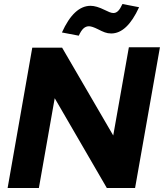

<svg xmlns="http://www.w3.org/2000/svg" viewBox="-20 -938 818 958"><path d="M290 -700H141L18 0H174L253 -448L513 0H654L778 -702H623L545 -262ZM424 -807Q439 -807 469 -792Q488 -782 503 -776.5Q518 -771 535 -771Q614 -771 674 -902L591 -918Q580 -894 569.5 -883.5Q559 -873 546 -873Q537 -873 526 -877.5Q515 -882 503 -888Q461 -909 432 -909Q349 -909 289 -776L373 -760Q385 -786 397 -796.5Q409 -807 424 -807Z"/></svg>

Font: Geom Bold
Style: Bold Italic
Weight: 700
Italic angle: -10°
Version: Version 1.102